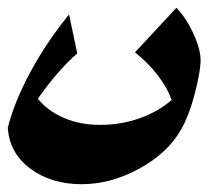

<svg xmlns="http://www.w3.org/2000/svg" viewBox="-25 -457 564 492"><path d="M489 -303Q489 -275 474.5 -218.5Q460 -162 439 -125Q405 -65 332 -25Q259 15 184 15Q106 15 52.5 -25Q-1 -65 -5 -130Q12 -197 53.5 -273.5Q95 -350 152 -420L173 -320Q124 -278 72 -204Q98 -172 139.5 -154.5Q181 -137 231 -137Q285 -137 333 -154Q381 -171 415 -201Q390 -267 321 -323L427 -437Q451 -413 470 -372Q489 -331 489 -303Z"/></svg>

Font: Rakkas
Style: Regular
Weight: 400
Designer: Zeynep Akay
Foundry: Zeynep Akay
Version: Version 2.000